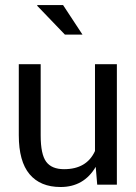

<svg xmlns="http://www.w3.org/2000/svg" viewBox="-20 -728 536 758"><path d="M219.2 10.3Q139.2 10.3 96.7 -40.3Q54.2 -90.8 54.2 -194.3V-474.6H140.6V-193.4Q140.6 -118.7 162.4 -89.4Q184.1 -60.1 232.9 -60.1Q322.3 -60.1 355 -131.8V-474.6H441.4V1H363.8L357.9 -69.3Q311 10.3 219.2 10.3ZM229 -708 305.7 -591.3H236.3L126.5 -705.6L127.9 -708Z"/></svg>

Font: Yantramanav
Style: Regular
Weight: 400
Version: Version 1.000;PS 1.0;hotconv 1.0.72;makeotf.lib2.5.5900; ttf